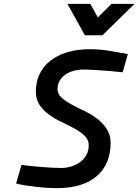

<svg xmlns="http://www.w3.org/2000/svg" viewBox="-20 -960 714 991"><path d="M613 -587Q576 -590 540 -594Q509 -596 474.5 -598.5Q440 -601 411 -601Q385 -601 360.5 -594.5Q336 -588 317.5 -575Q299 -562 288 -543.5Q277 -525 277 -501Q277 -475 297.5 -456.5Q318 -438 348 -421.5Q378 -405 414 -388Q450 -371 480 -348.5Q510 -326 530.5 -295Q551 -264 551 -221Q551 -170 534 -127.5Q517 -85 483 -54Q449 -23 397 -6Q345 11 275 11Q247 11 217.5 9Q188 7 159.5 3.5Q131 0 106 -4Q81 -8 63 -13L91 -109Q109 -106 135 -103.5Q161 -101 189.5 -98.5Q218 -96 246.5 -94.5Q275 -93 298 -93Q320 -93 344.5 -100Q369 -107 390 -121Q411 -135 424.5 -157.5Q438 -180 438 -210Q438 -238 418 -258Q398 -278 367.5 -295Q337 -312 301.5 -328.5Q266 -345 235.5 -366.5Q205 -388 185 -417Q165 -446 165 -488Q165 -536 183.5 -576Q202 -616 238 -645Q274 -674 326 -690Q378 -706 445 -706Q495 -706 546 -697.5Q597 -689 640 -681ZM328 -940H446L485 -870L555 -940H674L509 -778H418Z"/></svg>

Font: Panefresco 750wt
Style: Italic
Weight: 750
Foundry: Campivisivi & Chank Co
Version: Version 1.000